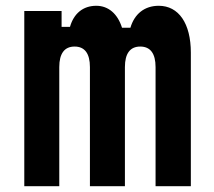

<svg xmlns="http://www.w3.org/2000/svg" viewBox="-20 -644 740 664"><path d="M64 -606V0H185V-412C185 -459 203 -483 238 -483C273 -483 291 -459 291 -412V0H412V-412C412 -459 430 -483 465 -483C500 -483 518 -459 518 -412V0H640V-462C640 -563 598 -624 529 -624C480 -624 445 -596 431 -548H402C387 -596 355 -624 313 -624C267 -624 235 -597 222 -551H193V-606Z"/></svg>

Font: Martian Mono Std Md
Style: Regular
Weight: 500
Monospace: yes
Designer: Roman Shamin
Foundry: Evil Martians
Version: Version 1.000